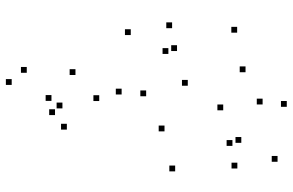

<svg xmlns="http://www.w3.org/2000/svg" viewBox="-193 -413 1006 660"><g transform="rotate(90 310.0 -83.0)"><path d="M569.1 -162.1V-182.1H549.1V-162.1ZM359.2 -327.3V-347.3H339.2V-327.3ZM228.3 -404V-424H208.3V-404ZM339.1 -462.7V-482.7H319.1V-462.7ZM471 -389.5V-409.5H451V-389.5ZM481.5 -359V-379H461.5V-359ZM559.2 -375.9V-395.9H539.2V-375.9ZM536.1 -514.1V-534.1H516.1V-514.1ZM347.2 -545.8V-565.8H327.2V-545.8ZM92.3 -375.2V-395.2H72.3V-375.2ZM274.7 -205.5V-225.5H254.7V-205.5ZM431.6 -125.5V-145.5H411.6V-125.5ZM310.9 -62.4V-82.4H290.9V-62.4ZM165.4 -138.8V-158.8H145.4V-138.8ZM155.4 -168.5V-188.5H135.4V-168.5ZM76.9 -151.6V-171.6H56.9V-151.6ZM100.5 -9.5V-29.5H80.5V-9.5ZM304.8 21.9V1.9H284.8V21.9ZM425.5 210.2V190.2H405.5V210.2ZM327.3 98.9V78.9H307.3V98.9ZM237.8 180.6V160.6H217.8V180.6ZM326.8 263.1V243.1H306.8V263.1ZM375.6 250.9V230.9H355.6V250.9ZM352.6 225.4V205.4H332.6V225.4ZM230.2 348V328H210.2V348ZM271.9 399.8V379.8H251.9V399.8Z"/></g></svg>

Font: Monaspace Xenon Dots Var
Style: Regular
Weight: 400
Designer: Riley Cran and the Lettermatic Team
Version: Version 1.100 (Monaspace Xenon Dots)